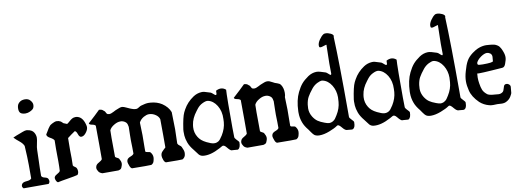

<svg xmlns="http://www.w3.org/2000/svg" viewBox="-61 -1119 3967 1471"><g transform="rotate(-10 1923.0 -384.0)"><path d="M133.8 -562.5Q109.4 -564.5 99.6 -574.2Q88.9 -585 88.9 -607.4Q88.9 -632.8 99.6 -646.5Q115.2 -666 138.7 -668.9Q140.6 -668.9 145 -669.4Q149.4 -669.9 151.4 -669.9Q179.7 -669.9 194.3 -651.4Q209 -634.8 209 -617.2Q209 -605.5 205.1 -596.7Q201.2 -583 173.8 -570.3Q157.2 -562.5 140.6 -562.5ZM14.6 -396.5Q40 -408.2 70.3 -418.9Q72.3 -419.9 91.8 -427.2Q111.3 -434.6 122.1 -434.6Q124 -434.6 126.5 -434.1Q128.9 -433.6 129.9 -433.6Q166 -428.7 179.7 -405.3Q191.4 -385.7 191.4 -364.3Q191.4 -350.6 184.6 -320.3Q177.7 -290 177.7 -271.5Q177.7 -239.3 175.3 -186Q172.9 -132.8 172.9 -70.3Q177.7 -57.6 198.2 -53.2Q218.8 -48.8 223.6 -39.1Q228.5 -29.3 228.5 -20.5Q228.5 -8.8 218.8 0H24.4Q14.6 -8.8 14.6 -19.5Q14.6 -26.4 18.6 -33.2Q26.4 -47.9 56.2 -49.8Q85.9 -51.8 94.7 -64.5V-106.4V-168Q94.7 -222.7 88.9 -318.4Q80.1 -339.8 54.7 -359.9Q29.3 -379.9 14.6 -396.5Z M292 0Q282.2 -3.9 275.4 -22.5Q270.5 -35.2 275.4 -44.9Q281.2 -55.7 297.9 -64Q314.5 -72.3 320.3 -83Q322.3 -111.3 322.3 -156.2Q322.3 -169.9 321.8 -201.7Q321.3 -233.4 321.3 -254.9Q321.3 -294.9 322.3 -320.3Q316.4 -333 291.5 -346.2Q266.6 -359.4 266.6 -376Q271.5 -382.8 280.8 -398.9Q290 -415 292.5 -418.5Q294.9 -421.9 301.8 -431.2Q308.6 -440.4 313.5 -443.4Q318.4 -446.3 325.7 -450.7Q333 -455.1 343.8 -459Q352.5 -462.9 363.3 -462.9Q378.9 -462.9 394.5 -454.1Q408.2 -441.4 411.1 -439Q414.1 -436.5 420.4 -435.1Q426.8 -433.6 438.5 -427.7Q448.2 -433.6 460.4 -444.8Q472.7 -456.1 483.9 -462.4Q495.1 -468.8 510.7 -468.8H514.6Q563.5 -464.8 581.1 -396.5Q584 -385.7 584 -377.9Q584 -360.4 570.3 -340.8Q550.8 -312.5 530.3 -312.5H525.4Q512.7 -315.4 505.4 -337.9Q498 -360.4 486.3 -363.3Q454.1 -341.8 426.8 -320.3Q425.8 -273.4 425.8 -226.6Q425.8 -210.9 426.3 -193.4Q426.8 -175.8 426.8 -162.1Q426.8 -157.2 426.3 -139.6Q425.8 -122.1 425.8 -107.4Q428.7 -99.6 439.5 -93.8Q450.2 -87.9 453.1 -80.1Q458 -70.3 458 -56.6Q458 -40 448.2 -29.3Q426.8 -23.4 372.1 -14.6Q317.4 -5.9 292 0Z M1272.5 -101.6Q1287.1 -72.3 1287.1 -54.7Q1287.1 -44.9 1284.2 -33.2Q1278.3 -15.6 1261.7 -6.8Q1239.3 -5.9 1221.7 -5.9Q1192.4 -5.9 1132.8 -6.8Q1122.1 -11.7 1116.2 -27.3Q1108.4 -47.9 1108.4 -60.5Q1108.4 -69.3 1111.3 -78.1Q1115.2 -89.8 1131.8 -104.5Q1148.4 -119.1 1148.4 -120.1V-217.8Q1148.4 -275.4 1147.5 -339.8Q1141.6 -360.4 1121.1 -375Q1097.7 -391.6 1071.3 -392.6Q1071.3 -392.6 1066.4 -392.6Q1049.8 -392.6 1026.4 -379.9Q999 -363.3 989.3 -340.8Q992.2 -280.3 992.2 -243.2Q992.2 -224.6 991.7 -193.8Q991.2 -163.1 991.2 -147.5V-116.2Q995.1 -109.4 1010.3 -108.4Q1025.4 -107.4 1030.3 -101.6Q1045.9 -83 1045.9 -61.5Q1045.9 -49.8 1041 -33.2Q1037.1 -15.6 1019.5 -6.8Q997.1 -5.9 970.7 -5.9Q927.7 -5.9 869.1 -6.8Q858.4 -11.7 852.5 -27.3Q842.8 -52.7 842.8 -60.5Q842.8 -70.3 846.7 -78.1Q852.5 -89.8 873.5 -97.7Q894.5 -105.5 899.4 -116.2Q899.4 -140.6 898.9 -164.6Q898.4 -188.5 897.9 -201.2Q897.5 -213.9 897.5 -221.7Q897.5 -234.4 897.9 -261.2Q898.4 -288.1 899.4 -324.2Q896.5 -346.7 887.7 -357.4Q873 -373 850.6 -376H842.8Q819.3 -376 794.9 -361.3Q765.6 -344.7 755.9 -322.3Q754.9 -299.8 754.9 -262.7Q754.9 -248 755.4 -202.1Q755.9 -156.2 755.9 -116.2Q759.8 -110.4 770 -106Q780.3 -101.6 784.2 -96.7Q797.9 -74.2 797.9 -58.6Q797.9 -49.8 794.9 -41Q789.1 -20.5 781.2 -15.6Q775.4 -11.7 763.7 -8.8H710.9H639.6Q620.1 -14.6 611.3 -26.4Q599.6 -43 599.6 -56.6Q599.6 -62.5 602.5 -70.3Q606.4 -84 627 -94.7Q647.5 -105.5 653.3 -116.2V-164.1V-227.5Q653.3 -297.9 652.3 -376Q646.5 -385.7 625.5 -389.2Q604.5 -392.6 602.5 -403.3Q662.1 -457 697.3 -492.2Q702.1 -492.2 705.6 -491.7Q709 -491.2 712.4 -490.2Q715.8 -489.3 717.8 -488.8Q719.7 -488.3 722.7 -486.3Q725.6 -484.4 726.6 -483.4Q727.5 -482.4 731 -479.5Q734.4 -476.6 736.3 -475.6Q741.2 -472.7 746.1 -461.4Q751 -450.2 757.8 -448.2Q767.6 -446.3 770.5 -446.3Q783.2 -446.3 804.2 -457.5Q825.2 -468.8 832 -470.7Q837.9 -472.7 845.7 -476.1Q853.5 -479.5 859.9 -481.4Q866.2 -483.4 874 -483.4Q887.7 -482.4 906.7 -472.7Q925.8 -462.9 932.6 -460.9Q937.5 -459 946.8 -455.6Q956.1 -452.1 962.4 -450.7Q968.8 -449.2 976.6 -449.2H982.4Q991.2 -450.2 1002.4 -458Q1013.7 -465.8 1021.5 -467.8Q1056.6 -478.5 1080.1 -478.5Q1091.8 -478.5 1098.6 -477.5Q1145.5 -473.6 1182.6 -450.2Q1227.5 -419.9 1243.2 -377.9Q1246.1 -275.4 1246.1 -244.1Q1246.1 -222.7 1244.6 -190.4Q1243.2 -158.2 1243.2 -133.8Q1246.1 -124 1257.8 -116.2Q1269.5 -108.4 1272.5 -101.6Z M1531.2 -415Q1572.3 -406.2 1599.6 -362.3Q1627 -317.4 1624 -257.8L1623 -233.4Q1619.1 -183.6 1589.8 -135.7Q1569.3 -102.5 1555.7 -94.7L1543 -88.9Q1523.4 -82 1494.1 -92.8L1490.2 -94.7Q1436.5 -115.2 1414.1 -143.6Q1409.2 -149.4 1404.3 -157.2Q1381.8 -193.4 1384.8 -236.3Q1385.7 -244.1 1386.7 -252.9Q1393.6 -303.7 1432.6 -353.5Q1437.5 -360.4 1445.3 -370.1Q1462.9 -392.6 1487.3 -404.3Q1514.6 -418 1531.2 -415ZM1606.4 -480.5Q1606.4 -480.5 1605.5 -456.1Q1602.5 -440.4 1586.9 -455.1Q1569.3 -470.7 1564.5 -472.7Q1516.6 -488.3 1516.6 -487.3Q1505.9 -490.2 1494.1 -489.3Q1459 -487.3 1429.7 -467.8Q1377 -432.6 1348.6 -380.9L1337.9 -360.4Q1321.3 -326.2 1307.6 -231.4Q1306.6 -224.6 1306.6 -215.8Q1305.7 -181.6 1311.5 -157.2Q1314.5 -144.5 1320.3 -127.9Q1331.1 -97.7 1359.4 -63.5L1390.6 -22.5Q1403.3 -8.8 1421.9 -6.8Q1478.5 0 1556.6 -42Q1569.3 -48.8 1577.1 -53.7Q1591.8 -63.5 1611.3 -39.1Q1634.8 -9.8 1645.5 -9.8Q1648.4 -9.8 1652.3 -9.8L1692.4 -6.8L1694.3 -7.8Q1713.9 -17.6 1713.9 -60.5Q1713.9 -65.4 1693.4 -85.9Q1681.6 -98.6 1681.6 -105.5Q1679.7 -125 1680.7 -364.3Q1681.6 -455.1 1683.6 -474.6Q1650.4 -503.9 1606.4 -480.5Z M2104.5 -437.5Q2122.1 -412.1 2122.1 -373Q2122.1 -352.5 2117.2 -340.8Q2120.1 -280.3 2120.1 -243.2Q2120.1 -224.6 2119.6 -193.8Q2119.1 -163.1 2119.1 -147.5V-116.2Q2123 -109.4 2138.2 -108.4Q2153.3 -107.4 2158.2 -101.6Q2173.8 -83 2173.8 -61.5Q2173.8 -49.8 2168.9 -33.2Q2165 -15.6 2147.5 -6.8Q2125 -5.9 2098.6 -5.9Q2055.7 -5.9 1997.1 -6.8Q1986.3 -11.7 1980.5 -27.3Q1970.7 -52.7 1970.7 -60.5Q1970.7 -70.3 1974.6 -78.1Q1980.5 -89.8 2001.5 -97.7Q2022.5 -105.5 2027.3 -116.2Q2027.3 -140.6 2026.9 -164.6Q2026.4 -188.5 2025.9 -201.2Q2025.4 -213.9 2025.4 -221.7Q2025.4 -234.4 2025.9 -261.2Q2026.4 -288.1 2027.3 -324.2Q2024.4 -346.7 2015.6 -357.4Q2001 -373 1978.5 -376H1970.7Q1947.3 -376 1922.9 -361.3Q1893.6 -344.7 1883.8 -322.3Q1882.8 -299.8 1882.8 -262.7Q1882.8 -248 1883.3 -202.1Q1883.8 -156.2 1883.8 -116.2Q1887.7 -110.4 1897.9 -106Q1908.2 -101.6 1912.1 -96.7Q1925.8 -74.2 1925.8 -58.6Q1925.8 -49.8 1922.9 -41Q1917 -20.5 1909.2 -15.6Q1903.3 -11.7 1891.6 -8.8H1838.9H1767.6Q1748 -14.6 1739.3 -26.4Q1727.5 -43 1727.5 -56.6Q1727.5 -62.5 1730.5 -70.3Q1734.4 -84 1754.9 -94.7Q1775.4 -105.5 1781.2 -116.2V-164.1V-227.5Q1781.2 -297.9 1780.3 -376Q1774.4 -385.7 1753.4 -389.2Q1732.4 -392.6 1730.5 -403.3Q1790 -457 1825.2 -492.2Q1830.1 -492.2 1833.5 -491.7Q1836.9 -491.2 1840.3 -490.2Q1843.8 -489.3 1845.7 -488.8Q1847.7 -488.3 1850.6 -486.3Q1853.5 -484.4 1854.5 -483.4Q1855.5 -482.4 1858.9 -479.5Q1862.3 -476.6 1864.3 -475.6Q1869.1 -472.7 1874 -461.4Q1878.9 -450.2 1885.7 -448.2Q1895.5 -446.3 1898.4 -446.3Q1911.1 -446.3 1932.1 -457.5Q1953.1 -468.8 1960 -470.7Q1965.8 -472.7 1973.6 -476.1Q1981.4 -479.5 1987.8 -481.4Q1994.1 -483.4 2002 -483.4Q2012.7 -483.4 2021 -480.5Q2029.3 -477.5 2042.5 -470.2Q2055.7 -462.9 2060.5 -460.9Q2065.4 -459 2076.2 -455.6Q2086.9 -452.1 2093.3 -448.2Q2099.6 -444.3 2104.5 -437.5Z M2423.8 -415Q2419.9 -416 2414.1 -416Q2405.3 -416 2379.9 -404.3Q2355.5 -391.6 2337.9 -370.1Q2309.6 -335 2296.9 -311.5Q2284.2 -288.1 2279.3 -252.9Q2277.3 -231.4 2277.3 -223.6Q2277.3 -188.5 2296.9 -157.2Q2312.5 -132.8 2331.5 -119.6Q2350.6 -106.4 2382.8 -94.7Q2405.3 -85.9 2418 -85.9Q2425.8 -85.9 2435.5 -88.9Q2439.5 -89.8 2442.9 -91.8Q2446.3 -93.8 2449.7 -96.2Q2453.1 -98.6 2455.6 -100.1Q2458 -101.6 2460.9 -105Q2463.9 -108.4 2465.3 -109.9Q2466.8 -111.3 2469.7 -116.2Q2472.7 -121.1 2473.6 -122.1Q2474.6 -123 2478 -128.9Q2481.4 -134.8 2482.4 -135.7Q2511.7 -182.6 2515.6 -233.4Q2517.6 -258.8 2517.6 -269.5Q2517.6 -320.3 2492.2 -362.3Q2464.8 -406.2 2423.8 -415ZM2442.4 -675.8Q2441.4 -678.7 2441.4 -684.6Q2441.4 -704.1 2458 -728.5Q2474.6 -752.9 2491.2 -763.7Q2496.1 -767.6 2507.8 -767.6Q2527.3 -767.6 2547.4 -757.8Q2567.4 -748 2567.4 -736.3Q2567.4 -734.4 2565.4 -730.5Q2574.2 -525.4 2574.2 -145.5V-105.5Q2574.2 -98.6 2590.3 -82.5Q2606.4 -66.4 2606.4 -60.5V-55.7Q2606.4 -16.6 2586.9 -7.8Q2585 -6.8 2579.1 -6.8Q2574.2 -6.8 2562.5 -8.3Q2550.8 -9.8 2546.9 -9.8H2544.9H2543Q2528.3 -9.8 2508.8 -33.7Q2489.3 -57.6 2479.5 -57.6Q2474.6 -57.6 2469.7 -53.7Q2449.2 -39.1 2406.2 -22.5Q2363.3 -5.9 2328.1 -5.9Q2318.4 -5.9 2314.5 -6.8Q2299.8 -8.8 2290.5 -15.1Q2281.2 -21.5 2267.6 -41Q2253.9 -60.5 2252 -63.5Q2223.6 -97.7 2212.9 -127.9Q2199.2 -164.1 2199.2 -204.1V-215.8Q2202.1 -302.7 2230.5 -360.4Q2249 -398.4 2268.6 -421.4Q2288.1 -444.3 2322.3 -467.8Q2353.5 -488.3 2386.7 -489.3H2390.6Q2409.2 -489.3 2457 -472.7Q2463.9 -470.7 2476.1 -459Q2488.3 -447.3 2492.2 -447.3Q2497.1 -447.3 2498 -456.1Q2497.1 -483.4 2497.1 -534.2Q2497.1 -583 2500 -674.8L2501 -677.7Q2501 -680.7 2497.1 -680.7Q2494.1 -680.7 2477.5 -674.8Q2460.9 -668.9 2453.1 -668.9Q2443.4 -668.9 2442.4 -675.8Z M2857.4 -415Q2898.4 -406.2 2925.8 -362.3Q2953.1 -317.4 2950.2 -257.8L2949.2 -233.4Q2945.3 -183.6 2916 -135.7Q2895.5 -102.5 2881.8 -94.7L2869.1 -88.9Q2849.6 -82 2820.3 -92.8L2816.4 -94.7Q2762.7 -115.2 2740.2 -143.6Q2735.4 -149.4 2730.5 -157.2Q2708 -193.4 2710.9 -236.3Q2711.9 -244.1 2712.9 -252.9Q2719.7 -303.7 2758.8 -353.5Q2763.7 -360.4 2771.5 -370.1Q2789.1 -392.6 2813.5 -404.3Q2840.8 -418 2857.4 -415ZM2932.6 -480.5Q2932.6 -480.5 2931.6 -456.1Q2928.7 -440.4 2913.1 -455.1Q2895.5 -470.7 2890.6 -472.7Q2842.8 -488.3 2842.8 -487.3Q2832 -490.2 2820.3 -489.3Q2785.2 -487.3 2755.9 -467.8Q2703.1 -432.6 2674.8 -380.9L2664.1 -360.4Q2647.5 -326.2 2633.8 -231.4Q2632.8 -224.6 2632.8 -215.8Q2631.8 -181.6 2637.7 -157.2Q2640.6 -144.5 2646.5 -127.9Q2657.2 -97.7 2685.5 -63.5L2716.8 -22.5Q2729.5 -8.8 2748 -6.8Q2804.7 0 2882.8 -42Q2895.5 -48.8 2903.3 -53.7Q2918 -63.5 2937.5 -39.1Q2960.9 -9.8 2971.7 -9.8Q2974.6 -9.8 2978.5 -9.8L3018.6 -6.8L3020.5 -7.8Q3040 -17.6 3040 -60.5Q3040 -65.4 3019.5 -85.9Q3007.8 -98.6 3007.8 -105.5Q3005.9 -125 3006.8 -364.3Q3007.8 -455.1 3009.8 -474.6Q2976.6 -503.9 2932.6 -480.5Z M3291 -415Q3287.1 -416 3281.2 -416Q3272.5 -416 3247.1 -404.3Q3222.7 -391.6 3205.1 -370.1Q3176.8 -335 3164.1 -311.5Q3151.4 -288.1 3146.5 -252.9Q3144.5 -231.4 3144.5 -223.6Q3144.5 -188.5 3164.1 -157.2Q3179.7 -132.8 3198.7 -119.6Q3217.8 -106.4 3250 -94.7Q3272.5 -85.9 3285.2 -85.9Q3293 -85.9 3302.7 -88.9Q3306.6 -89.8 3310.1 -91.8Q3313.5 -93.8 3316.9 -96.2Q3320.3 -98.6 3322.8 -100.1Q3325.2 -101.6 3328.1 -105Q3331.1 -108.4 3332.5 -109.9Q3334 -111.3 3336.9 -116.2Q3339.8 -121.1 3340.8 -122.1Q3341.8 -123 3345.2 -128.9Q3348.6 -134.8 3349.6 -135.7Q3378.9 -182.6 3382.8 -233.4Q3384.8 -258.8 3384.8 -269.5Q3384.8 -320.3 3359.4 -362.3Q3332 -406.2 3291 -415ZM3309.6 -675.8Q3308.6 -678.7 3308.6 -684.6Q3308.6 -704.1 3325.2 -728.5Q3341.8 -752.9 3358.4 -763.7Q3363.3 -767.6 3375 -767.6Q3394.5 -767.6 3414.6 -757.8Q3434.6 -748 3434.6 -736.3Q3434.6 -734.4 3432.6 -730.5Q3441.4 -525.4 3441.4 -145.5V-105.5Q3441.4 -98.6 3457.5 -82.5Q3473.6 -66.4 3473.6 -60.5V-55.7Q3473.6 -16.6 3454.1 -7.8Q3452.1 -6.8 3446.3 -6.8Q3441.4 -6.8 3429.7 -8.3Q3418 -9.8 3414.1 -9.8H3412.1H3410.2Q3395.5 -9.8 3376 -33.7Q3356.4 -57.6 3346.7 -57.6Q3341.8 -57.6 3336.9 -53.7Q3316.4 -39.1 3273.4 -22.5Q3230.5 -5.9 3195.3 -5.9Q3185.5 -5.9 3181.6 -6.8Q3167 -8.8 3157.7 -15.1Q3148.4 -21.5 3134.8 -41Q3121.1 -60.5 3119.1 -63.5Q3090.8 -97.7 3080.1 -127.9Q3066.4 -164.1 3066.4 -204.1V-215.8Q3069.3 -302.7 3097.7 -360.4Q3116.2 -398.4 3135.7 -421.4Q3155.3 -444.3 3189.5 -467.8Q3220.7 -488.3 3253.9 -489.3H3257.8Q3276.4 -489.3 3324.2 -472.7Q3331.1 -470.7 3343.3 -459Q3355.5 -447.3 3359.4 -447.3Q3364.3 -447.3 3365.2 -456.1Q3364.3 -483.4 3364.3 -534.2Q3364.3 -583 3367.2 -674.8L3368.2 -677.7Q3368.2 -680.7 3364.3 -680.7Q3361.3 -680.7 3344.7 -674.8Q3328.1 -668.9 3320.3 -668.9Q3310.5 -668.9 3309.6 -675.8Z M3599.6 -262.7Q3597.7 -243.2 3597.7 -231.4Q3597.7 -208 3601.6 -185.5Q3606.4 -153.3 3614.3 -134.3Q3622.1 -115.2 3641.6 -98.6Q3646.5 -93.8 3651.9 -90.8Q3657.2 -87.9 3664.6 -86.4Q3671.9 -85 3675.3 -84Q3678.7 -83 3688.5 -82Q3698.2 -81.1 3702.1 -81.1Q3706.1 -81.1 3717.3 -79.6Q3728.5 -78.1 3734.4 -78.1Q3751 -78.1 3763.7 -86.9Q3770.5 -91.8 3773.4 -97.7Q3776.4 -103.5 3779.3 -114.3Q3782.2 -125 3784.2 -129.9Q3789.1 -145.5 3805.7 -145.5Q3816.4 -145.5 3825.7 -137.7Q3835 -129.9 3835 -119.1V-118.2Q3832 -76.2 3830.6 -69.8Q3829.1 -63.5 3818.4 -44.9Q3804.7 -21.5 3777.3 -8.8Q3764.6 -2.9 3747.1 -2.9Q3742.2 -2.9 3730 -3.9Q3717.8 -4.9 3710.9 -4.9Q3698.2 -3.9 3678.7 -3.9Q3659.2 -3.9 3647.5 -7.8Q3606.4 -18.6 3576.2 -45.9Q3525.4 -95.7 3513.7 -146.5Q3503.9 -184.6 3503.9 -217.8Q3503.9 -253.9 3516.6 -295.9Q3529.3 -342.8 3544.9 -371.1Q3560.5 -399.4 3592.8 -423.8Q3646.5 -464.8 3704.1 -464.8Q3711.9 -464.8 3731.4 -462.9Q3753.9 -460.9 3766.1 -458Q3778.3 -455.1 3792 -445.8Q3805.7 -436.5 3814.5 -418.9Q3835 -377.9 3835 -350.6Q3835 -329.1 3823.2 -299.8Q3814.5 -273.4 3795.9 -272.5Q3785.2 -271.5 3713.4 -266.6Q3641.6 -261.7 3613.3 -261.7Q3600.6 -261.7 3599.6 -262.7ZM3616.2 -329.1Q3621.1 -324.2 3654.3 -324.2Q3732.4 -324.2 3734.4 -335Q3734.4 -340.8 3735.8 -352.5Q3737.3 -364.3 3737.3 -369.1Q3737.3 -386.7 3724.6 -396.5Q3710.9 -405.3 3699.2 -405.3Q3679.7 -405.3 3652.3 -386.7Q3637.7 -377 3625.5 -362.8Q3613.3 -348.6 3613.3 -337.9Q3613.3 -334 3616.2 -329.1Z"/></g></svg>

Font: LPEducational
Style: Medium
Weight: 500
Designer: Based on Essays1743, by John Stracke, which says:

Based on the typeface in a 1743 English translation of the essays of 
Version: Version 001.204